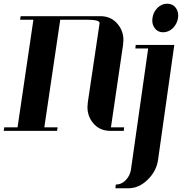

<svg xmlns="http://www.w3.org/2000/svg" viewBox="-20 -702 976 1030"><path d="M599.1 308.1 601.1 288.1Q630.9 288.1 652.8 266.1Q676.3 242.7 682.1 210.9L774.9 -441.9H706.1L708 -460.9H915L828.1 153.8Q819.8 216.3 771 263.2Q724.6 308.1 668 308.1ZM796.9 -591.8Q796.9 -601.1 797.9 -605Q802.2 -637.2 825.2 -660.2Q847.2 -682.1 877 -682.1Q906.7 -682.1 922.9 -660.2Q936 -642.1 936 -618.2Q936 -609.9 935.1 -606Q930.2 -573.7 907.2 -550.8Q883.8 -528.8 855 -528.8Q826.2 -528.8 810.1 -550.8Q796.9 -568.8 796.9 -591.8ZM0 0 2.9 -19H74.2L159.2 -596.2H87.9L90.8 -615.2H519Q578.6 -615.2 613.8 -569.8Q642.1 -534.2 642.1 -486.8Q642.1 -478.5 640.1 -460.9L575.2 -19H646L644 0H571.8Q511.7 0 477.1 -44.9Q449.2 -80.1 449.2 -127.9Q449.2 -136.2 451.2 -153.8L514.2 -577.1Q517.1 -596.2 445.8 -596.2H303.2L217.8 -19H289.1L286.1 0Z"/></svg>

Font: Hjet
Style: Italic
Weight: 400
Designer: T. Christopher White
Version: Version 1.2